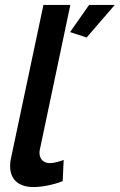

<svg xmlns="http://www.w3.org/2000/svg" viewBox="-20 -750 485 778"><path d="M21 -77C21 -23 55 8 116 8C150 8 200 -2 234 -16L238 -102C220 -95 198 -89 183 -89C156 -89 140 -105 140 -131C140 -137 141 -144 143 -151L265 -730H156L25 -111C22 -99 21 -87 21 -77ZM264 -620 331 -598 445 -730H341Z"/></svg>

Font: FIGSv2-sans-serif SmBold Italic
Style: Regular
Weight: 600
Italic angle: -12°
Designer: Matt McInerney, Pablo Impallari, Rodrigo Fuenzalida
Foundry: Matt McInerney, Pablo Impallari, Rodrigo Fuenzalida
Version: Version 4.020;hotconv 1.0.109;makeotfexe 2.5.65596